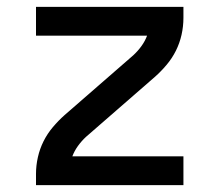

<svg xmlns="http://www.w3.org/2000/svg" viewBox="-20 -540 640 560"><path d="M85 0V-33Q85 -57 90.5 -81.5Q96 -106 107 -128Q118 -150 134 -169Q150 -188 168 -204L369 -379Q382 -391 392.5 -405.5Q403 -420 409 -436H85V-520H515V-488Q515 -463 509.5 -438.5Q504 -414 493 -392Q482 -370 466 -351Q450 -332 432 -316L231 -141Q218 -129 207.5 -114.5Q197 -100 191 -84H515V0Z"/></svg>

Font: Iosevka Fixed Curly Md Ex
Style: Regular
Weight: 500
Width: 7
Monospace: yes
Designer: Belleve Invis
Foundry: Belleve Invis
Version: Version 30.1.2